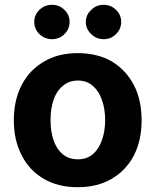

<svg xmlns="http://www.w3.org/2000/svg" viewBox="-20 -777 653 807"><path d="M198.2 -612.3Q168 -612.3 145.5 -633.8Q124 -655.3 124 -684.6Q124 -714.8 145.5 -735.4Q168 -756.8 198.2 -756.8Q229.5 -756.8 251 -735.4Q272.5 -714.8 272.5 -684.6Q272.5 -655.3 251 -633.8Q229.5 -612.3 198.2 -612.3ZM416 -612.3Q384.8 -612.3 363.3 -633.8Q340.8 -655.3 340.8 -684.6Q340.8 -714.8 363.3 -735.4Q384.8 -756.8 416 -756.8Q446.3 -756.8 467.8 -735.4Q489.3 -714.8 489.3 -684.6Q489.3 -655.3 467.8 -633.8Q446.3 -612.3 416 -612.3ZM306.6 9.8Q223.6 9.8 164.1 -25.4Q103.5 -60.5 71.3 -124Q38.1 -187.5 38.1 -271.5Q38.1 -356.4 71.3 -419.9Q103.5 -482.4 164.1 -517.6Q223.6 -553.7 306.6 -553.7Q389.6 -553.7 450.2 -518.6Q509.8 -482.4 543 -418.9Q575.2 -356.4 575.2 -271.5Q575.2 -187.5 543 -124Q509.8 -60.5 449.2 -25.4Q389.6 9.8 306.6 9.8ZM307.6 -107.4Q344.7 -107.4 370.1 -128.9Q395.5 -150.4 408.2 -187.5Q421.9 -224.6 421.9 -272.5Q421.9 -320.3 408.2 -357.4Q395.5 -394.5 370.1 -416Q344.7 -438.5 307.6 -438.5Q269.5 -438.5 244.1 -416Q217.8 -394.5 205.1 -357.4Q192.4 -320.3 192.4 -272.5Q192.4 -224.6 205.1 -187.5Q217.8 -150.4 243.2 -128.9Q269.5 -107.4 307.6 -107.4Z"/></svg>

Font: DeepSea
Style: Bold
Weight: 700
Designer: Stem
Version: Version 3.019;git-0a5106e0b